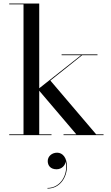

<svg xmlns="http://www.w3.org/2000/svg" viewBox="-20 -770 632 1094"><path d="M32.5 -4.5V0H273.5V-4.5H203.5V-253L415 -4.5H342V0H570V-4.5H528L267 -311L448 -455.5H535.5V-460H331V-455.5H442L203.5 -267V-750H32.5V-745.5H114V-4.5ZM252 147.5C252 173.5 268 194.5 302.5 194.5C332 194.5 352.5 171.5 354 150.5C369.5 221 327.5 301 250.5 301V304.5C322.5 304.5 361.5 239.5 361.5 179C361.5 128.5 337 100 305.5 100C275.5 100 252 121 252 147.5Z"/></svg>

Font: Bodoni* 36pt
Style: Regular
Weight: 400
Version: Version 2.3